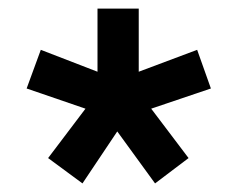

<svg xmlns="http://www.w3.org/2000/svg" viewBox="-20 -749 553 447"><path d="M172 -322 92 -381 179 -496 42 -543 75 -633 207 -582V-729H303V-582L439 -633L471 -543L332 -496L419 -381L341 -322L253 -443Z"/></svg>

Font: BDO Grotesk ExtraBold
Style: Regular
Weight: 800
Designer: Deni Anggara
Foundry: Lokal Container
Version: Version 2.000